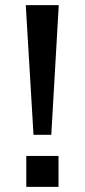

<svg xmlns="http://www.w3.org/2000/svg" viewBox="-20 -725 329 745"><path d="M110 -202 80 -705H208L179 -202ZM82 0V-120H207V0Z"/></svg>

Font: Nunito Sans 10pt Expanded Medium
Style: Regular
Weight: 500
Width: 7
Designer: Vernon Adams
Foundry: Vernon Adams
Version: Version 3.101;gftools[0.9.27]